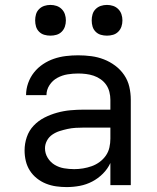

<svg xmlns="http://www.w3.org/2000/svg" viewBox="-20 -753 640 781"><path d="M251 8Q230 8 208.5 5Q187 2 167 -6Q147 -14 130 -27.5Q113 -41 101.5 -59Q90 -77 85 -98Q80 -119 80 -141Q80 -169 89 -195.5Q98 -222 117 -242Q136 -262 160.5 -274.5Q185 -287 212 -294.5Q239 -302 266.5 -304.5Q294 -307 321 -307H429V-347Q429 -363 425 -379Q421 -395 412 -408Q403 -421 389.5 -430.5Q376 -440 361 -445Q346 -450 330 -452Q314 -454 298 -454Q276 -454 254.5 -450.5Q233 -447 213.5 -436.5Q194 -426 181.5 -407Q169 -388 169 -366H86Q86 -391 94.5 -415Q103 -439 118.5 -458.5Q134 -478 155 -492Q176 -506 199.5 -514Q223 -522 248 -525Q273 -528 298 -528Q325 -528 351.5 -524.5Q378 -521 402.5 -511.5Q427 -502 448.5 -486Q470 -470 485 -448Q500 -426 506 -400Q512 -374 512 -347V0H429V-90Q418 -66 398.5 -46.5Q379 -27 355 -14.5Q331 -2 304.5 3Q278 8 251 8ZM282 -65Q300 -65 318 -68Q336 -71 353 -77Q370 -83 385 -94Q400 -105 410.5 -120Q421 -135 425 -153Q429 -171 429 -189V-234H321Q305 -234 288 -233Q271 -232 255 -228.5Q239 -225 223 -220Q207 -215 193 -205.5Q179 -196 171 -181Q163 -166 163 -150Q163 -129 174 -111Q185 -93 202.5 -82.5Q220 -72 240.5 -68.5Q261 -65 282 -65ZM415 -608Q402 -608 390 -611.5Q378 -615 369 -624Q360 -633 356.5 -645Q353 -657 353 -670Q353 -683 356.5 -695Q360 -707 369 -716Q378 -725 390 -729Q402 -733 415 -733Q428 -733 440 -729Q452 -725 461 -716Q470 -707 474 -695Q478 -683 478 -670Q478 -657 474 -645Q470 -633 461 -624Q452 -615 440 -611.5Q428 -608 415 -608ZM185 -608Q172 -608 160 -611.5Q148 -615 139 -624Q130 -633 126.5 -645Q123 -657 123 -670Q123 -683 126.5 -695Q130 -707 139 -716Q148 -725 160 -729Q172 -733 185 -733Q198 -733 210 -729Q222 -725 231 -716Q240 -707 244 -695Q248 -683 248 -670Q248 -657 244 -645Q240 -633 231 -624Q222 -615 210 -611.5Q198 -608 185 -608Z"/></svg>

Font: Iosevka Aile
Style: Regular
Weight: 400
Designer: Belleve Invis
Foundry: Belleve Invis
Version: Version 28.0.1; ttfautohint (v1.8.4)